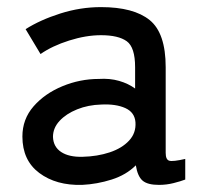

<svg xmlns="http://www.w3.org/2000/svg" viewBox="-20 -512 575 540"><path d="M211 8Q138 10 90.5 -25.5Q43 -61 43 -128Q43 -177 74.5 -213Q106 -249 155.5 -269.5Q205 -290 258 -290Q289 -292 315 -284.5Q341 -277 360 -263V-323Q360 -379 336.5 -396Q313 -413 264 -413Q222 -413 174.5 -398Q127 -383 94 -360L52 -430Q93 -456 149.5 -474Q206 -492 264 -492Q356 -492 401 -455.5Q446 -419 446 -323V-82Q446 -63 456 -60Q466 -57 501 -65V-7Q488 -2 468 3Q448 8 427 8Q395 8 381 -4Q367 -16 362 -47Q335 -20 294 -7Q253 6 211 8ZM212 -71Q254 -72 288.5 -83.5Q323 -95 343 -116.5Q363 -138 361 -168Q359 -196 332.5 -208Q306 -220 265 -218Q228 -217 197 -204.5Q166 -192 147.5 -172Q129 -152 129 -127Q130 -99 152 -84.5Q174 -70 212 -71Z"/></svg>

Font: Zen Kaku Gothic New Medium
Style: Regular
Weight: 500
Designer: Yoshimichi Ohira
Foundry: Positype
Version: Version 1.002